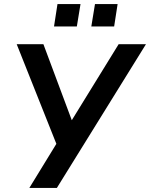

<svg xmlns="http://www.w3.org/2000/svg" viewBox="-20 -922 736 942"><path d="M124 0 268 -235 265 -195 62 -705H193L339 -314H321L562 -705H696L259 0ZM428 -792 446 -902H557L540 -792ZM245 -792 262 -902H375L357 -792Z"/></svg>

Font: Nunito Sans 10pt SemiCondensed
Style: Bold Italic
Weight: 700
Width: 4
Italic angle: -9°
Designer: Vernon Adams
Foundry: Vernon Adams
Version: Version 3.101;gftools[0.9.27]